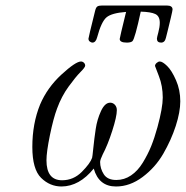

<svg xmlns="http://www.w3.org/2000/svg" viewBox="-20 -659 668 690"><path d="M96.2 -130.9Q96.2 -214.8 124 -283.2Q149.9 -344.2 200.9 -391.1Q252 -438 271 -438Q276.9 -438 281.5 -433.6Q286.1 -429.2 286.1 -423.1Q286.1 -417 269 -399.9Q252 -382.8 226.6 -347.9Q201.2 -313 185.1 -269Q171.9 -233.9 159.4 -173.3Q147 -112.8 147 -83Q147 -11.2 203.1 -11.2Q244.1 -11.2 274.2 -41.5Q304.2 -71.8 311 -91.8Q312 -93.8 315.4 -127.4Q318.8 -161.1 324 -195.6Q329.1 -230 343 -260Q356.9 -290 376 -290Q385.7 -290 392.8 -282.5Q399.9 -274.9 399.9 -263.2Q399.9 -240.2 383.5 -189.2Q367.2 -138.2 349.1 -104Q340.3 -85.9 339.8 -77.1Q339.8 -53.2 353 -32.7Q366.2 -12.2 397.9 -12.2Q426.8 -12.2 450.9 -28.6Q475.1 -44.9 493.2 -74.5Q511.2 -104 523.2 -133.5Q535.2 -163.1 545.9 -202.1Q564.9 -272 564.9 -308.1Q564.9 -350.1 551 -385.5Q537.1 -420.9 537.1 -421.9Q537.1 -427.7 543 -432.9Q548.8 -438 554.2 -438Q564 -438 580.6 -421.9Q597.2 -405.8 612.5 -370.8Q627.9 -335.9 627.9 -294.9Q627.9 -256.8 611.6 -206.3Q595.2 -155.8 566.7 -106.4Q538.1 -57.1 492.4 -22.9Q446.8 11.2 397 11.2Q335 11.2 316.9 -53.2Q265.1 10.7 201.2 11.2Q159.2 11.2 127.7 -19.8Q96.2 -50.8 96.2 -130.9ZM297.9 -520Q297.9 -523.9 321.8 -620.1Q324.7 -632.3 329.8 -635.7Q335 -639.2 347.2 -639.2H579.1Q600.1 -639.2 600.1 -625Q600.1 -621.1 594 -595.5Q587.9 -569.8 582 -545.9L576.2 -522.9Q572.3 -505.9 559.1 -505.9Q543.9 -505.9 543.9 -520Q543.9 -523.9 549.1 -543Q554.2 -562 554.2 -577.1Q554.2 -601.1 538.1 -608.6Q522 -616.2 485.8 -617.2Q464.8 -520 456.1 -511.2Q451.2 -506.3 437 -505.9H436Q410.2 -505.9 410.2 -519Q410.2 -522.9 433.1 -616.2Q381.3 -612.3 362.8 -596.7Q344.2 -581.1 329.1 -524.9Q324.2 -505.9 312 -505.9Q308.1 -505.9 303 -509.5Q297.9 -513.2 297.9 -520Z"/></svg>

Font: CMU Classical Serif
Style: Italic
Weight: 500
Italic angle: -14.04°
Version: Version 0.7.0